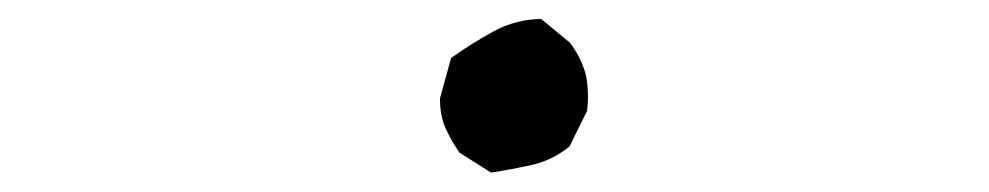

<svg xmlns="http://www.w3.org/2000/svg" viewBox="-20 -497 1040 202"><path d="M597.7 -380.4Q598.6 -389.2 598.6 -394Q598.6 -408.7 596.2 -418.9Q591.3 -436.5 579.6 -452.1L549.3 -477.1Q522.5 -476.6 499.5 -464.1Q476.6 -451.7 454.6 -436L442.9 -393.6Q442.9 -375 448.7 -362.3Q454.6 -349.1 463.4 -336.4L496.6 -315.4Q518.6 -318.8 539.6 -323.5Q560.5 -328.1 579.1 -342.8Z"/></svg>

Font: Bakudai
Style: ExtraLight
Weight: 200
Version: Version 1.48